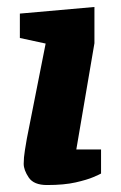

<svg xmlns="http://www.w3.org/2000/svg" viewBox="-20 -524 348 551"><path d="M115 7Q77 7 62.5 -14.5Q48 -36 48 -54Q48 -72 51.5 -93Q55 -114 57 -126L111 -399L37 -415V-485L251 -504V-400L199 -95H270V-26Q267 -24 248.5 -16Q230 -8 197 -0.5Q164 7 115 7Z"/></svg>

Font: Faustina ExtraBold
Style: Italic
Weight: 800
Italic angle: -8°
Designer: Alfonso Garcia
Foundry: http://www.omnibus-type.com
Version: Version 1.200